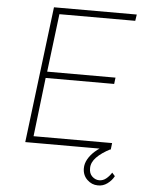

<svg xmlns="http://www.w3.org/2000/svg" viewBox="-60 -754 754 991"><g transform="rotate(5 317.5 -258.0)"><path d="M179 -706H608L603 -673H210L173 -372H527L523 -339H168L132 -34H539L535 0H92ZM484 190Q453 190 429 167Q405 144 405 108Q405 84 418 61Q431 38 453.5 18Q476 -2 504 -15L535 -2Q488 22 462.5 48.5Q437 75 437 104Q436 132 452.5 147.5Q469 163 489 163Q509 163 525 150Q541 137 553 118L568 135Q556 158 533.5 174.5Q511 191 484 190Z"/></g></svg>

Font: Josefin Sans Thin ExtraLight
Style: Italic
Weight: 250
Italic angle: -7°
Version: Version 2.000